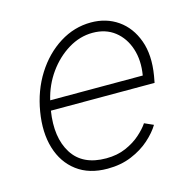

<svg xmlns="http://www.w3.org/2000/svg" viewBox="-88 -644 754 745"><g transform="rotate(-15 289.5 -271.5)"><path d="M255.7 11.4Q181.8 11.4 133.2 -25.2Q84.5 -61.8 65.3 -125.4Q46.2 -188.9 59.7 -270.2Q73.2 -351.9 113.6 -415.8Q154.1 -479.8 212.9 -516.7Q271.7 -553.6 339.1 -553.6Q400.2 -553.6 446.6 -521.5Q492.9 -489.3 514.4 -430.2Q535.9 -371.1 522.4 -290.1L517.4 -263.1H100.9Q84.5 -158.7 125.4 -93.7Q166.2 -28.8 261 -28.8Q305.4 -28.8 340 -43.9Q374.6 -58.9 399.1 -80.6Q423.7 -102.3 437.1 -122.5L473 -106.5Q456.7 -79.2 426.1 -51.8Q395.6 -24.5 352.6 -6.6Q309.7 11.4 255.7 11.4ZM108.7 -302.6H480.5Q490.4 -361.5 474.8 -409.3Q459.2 -457 423.1 -485.1Q387.1 -513.1 334.9 -513.1Q283.7 -513.1 237 -484.7Q190.3 -456.3 156.2 -408.6Q122.2 -360.8 108.7 -302.6Z"/></g></svg>

Font: Inter UI Extra Light
Style: Italic
Weight: 200
Italic angle: -9.39999°
Designer: Rasmus Andersson
Foundry: rsms
Version: 3.2;8d6f07862